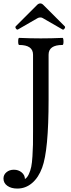

<svg xmlns="http://www.w3.org/2000/svg" viewBox="-68 -885 411 1110"><path d="M36.1 -714.8Q30.3 -711.4 24.4 -719.5Q18.6 -727.5 22.9 -732.9L144 -854Q153.8 -865.2 165 -865.2Q175.3 -865.2 185.1 -854L306.2 -732.9Q311 -728 304.9 -719.5Q298.8 -710.9 293 -714.8L180.2 -779.8Q174.3 -784.2 165 -784.2Q156.2 -784.2 148.9 -779.8ZM32.2 205.1Q-3.4 205.1 -25.6 189.2Q-47.9 173.3 -47.9 147Q-47.9 125 -30.5 110.6Q-13.2 96.2 12.2 96.2Q38.6 96.2 57.1 111.6Q75.7 127 76.2 149.9Q89.4 142.1 98.6 122.1Q107.9 102.1 112.5 79.8Q117.2 57.6 119.6 18.3Q122.1 -21 122.6 -48.8Q123 -76.7 123 -126V-568.8Q123 -625 43 -625Q37.1 -625 37.1 -645.5Q37.1 -666 43 -666Q106 -663.1 168 -663.1Q230 -663.1 293 -666Q298.8 -666 299.1 -645.5Q299.3 -625 293 -625Q212.9 -625 212.9 -568.8V-309.1Q212.9 -15.1 175.8 84Q154.8 141.6 117.4 173.3Q80.1 205.1 32.2 205.1Z"/></svg>

Font: Junicode SmCond Medium
Style: Regular
Weight: 500
Width: 4
Designer: Peter S. Baker
Version: Version 2.206